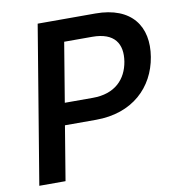

<svg xmlns="http://www.w3.org/2000/svg" viewBox="-81 -800 803 873"><g transform="rotate(-10 320.0 -363.5)"><path d="M30.2 0H151.3L192.8 -250.7H336.6C505.3 -250.7 609 -352.3 631.4 -489C654.1 -626.1 585.2 -727.3 417.3 -727.3H150.9ZM209.9 -351.6 255.3 -625.4H384.6C487.9 -625.4 522 -569.6 509.2 -489C496.1 -409.8 442.5 -351.6 339.5 -351.6Z"/></g></svg>

Font: Magic Ui Pro Semi Bold
Style: Italic
Weight: 600
Italic angle: -9.39999°
Designer: Stefan Endress, Andreas Faust
Version: Version 1.000;FEAKit 1.0